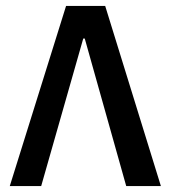

<svg xmlns="http://www.w3.org/2000/svg" viewBox="-20 -628 577 648"><path d="M203 -608H335L523 0H406L266 -498H261L119 0H13Z"/></svg>

Font: IBM Plex Sans Arabic Medm
Style: Regular
Weight: 500
Designer: Mike Abbink, Paul van der Laan, Pieter van Rosmalen, Wael Morcos, Khajak Apelian
Foundry: Bold Monday
Version: Version 1.005